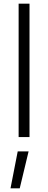

<svg xmlns="http://www.w3.org/2000/svg" viewBox="-20 -743 261 1041"><path d="M81 -723H140V0H81ZM76 78H135L87 278H37Z"/></svg>

Font: Cairo Light
Style: Regular
Weight: 300
Designer: Mohamed Gaber, Accademia di Belle Arti di Urbino and others
Foundry: Kief Type Foundry, Accademia di Belle Arti di Urbino and others
Version: Version 3.011